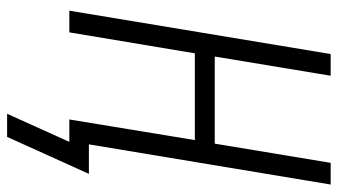

<svg xmlns="http://www.w3.org/2000/svg" viewBox="-225 -550 950 540"><g transform="rotate(90 250.0 -280.0)"><path d="M365 175H300L379 0H316L374 -353H130L71 0H10L132 -735H193L139 -409H384L438 -735H499L386 -55H469Z"/></g></svg>

Font: Iosevka SS04 Light Oblique
Style: Regular
Weight: 300
Italic angle: -9°
Monospace: yes
Designer: Belleve Invis
Foundry: Belleve Invis
Version: Version 19.0.0; ttfautohint (v1.8.4)